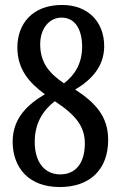

<svg xmlns="http://www.w3.org/2000/svg" viewBox="-20 -744 487 774"><path d="M221 10C343 10 416 -61 416 -180C416 -274 366 -329 283 -383C346 -420 400 -474 400 -558C400 -654 337 -724 230 -724C108 -724 50 -645 50 -553C50 -465 97 -411 161 -364C95 -325 31 -270 31 -173C31 -71 93 10 221 10ZM238 -408C181 -447 142 -489 142 -566C142 -628 178 -673 228 -673C287 -673 311 -619 311 -556C311 -489 283 -443 238 -408ZM223 -41C160 -41 120 -90 120 -172C120 -251 156 -301 201 -336C286 -280 322 -234 322 -166C322 -85 284 -41 223 -41Z"/></svg>

Font: Noto Serif Sinhala ExtraCondensed Medium
Style: Regular
Weight: 500
Width: 2
Designer: Jelle Bosma - Monotype Design Team
Foundry: Monotype Imaging Inc.
Version: Version 2.007